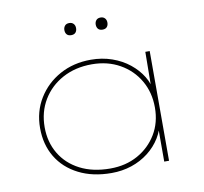

<svg xmlns="http://www.w3.org/2000/svg" viewBox="-81 -808 960 905"><g transform="rotate(-10 399.5 -355.5)"><path d="M382 10Q292 10 225 -24Q158 -58 122 -118Q86 -178 86 -257Q86 -336 124.5 -398.5Q163 -461 228.5 -497Q294 -533 377 -533Q431 -533 478 -516.5Q525 -500 560.5 -471.5Q596 -443 618 -407Q640 -371 643 -334L635 -335L637 -525H658V0H635V-183L647 -195Q641 -151 618 -113.5Q595 -76 559 -48Q523 -20 478 -5Q433 10 382 10ZM380 -12Q454 -12 511.5 -44Q569 -76 602.5 -131.5Q636 -187 636 -259Q636 -331 603 -388Q570 -445 511.5 -478Q453 -511 378 -511Q299 -511 238 -478Q177 -445 142.5 -387.5Q108 -330 108 -257Q108 -186 141 -130.5Q174 -75 235 -43.5Q296 -12 380 -12ZM457 -663Q443 -663 436 -671Q429 -679 429 -692Q429 -704 436 -712.5Q443 -721 457 -721Q470 -721 477.5 -713Q485 -705 485 -692Q485 -679 478 -671Q471 -663 457 -663ZM307 -663Q293 -663 286 -671Q279 -679 279 -692Q279 -704 286 -712.5Q293 -721 307 -721Q320 -721 327.5 -713Q335 -705 335 -692Q335 -679 328 -671Q321 -663 307 -663Z"/></g></svg>

Font: Lexend Giga Thin
Style: Regular
Weight: 250
Version: Version 1.007